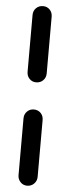

<svg xmlns="http://www.w3.org/2000/svg" viewBox="-62 -826 365 1001"><g transform="rotate(5 120.5 -326.0)"><path d="M171 -448Q171 -426 156.5 -411.5Q142 -397 120 -397Q99 -397 85 -411.5Q71 -426 71 -448V-745Q71 -767 85.5 -781.5Q100 -796 122 -796Q143 -796 157 -781.5Q171 -767 171 -745ZM171 93Q171 114 156.5 129Q142 144 120 144Q99 144 85 129Q71 114 71 93V-204Q71 -226 85.5 -240.5Q100 -255 121 -255Q143 -255 157 -240.5Q171 -226 171 -204Z"/></g></svg>

Font: Quicksand SemiBold
Style: Regular
Weight: 600
Designer: Andrew Paglinawan
Foundry: Andrew Paglinawan
Version: Version 3.004